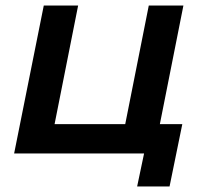

<svg xmlns="http://www.w3.org/2000/svg" viewBox="-20 -554 736 693"><path d="M31 0 138 -534H262L177 -106H432L517 -534H642L557 -106H638L592 119H475L500 0H411Z"/></svg>

Font: Montserrat SemiBold
Style: Italic
Weight: 600
Italic angle: -11.3°
Designer: Julieta Ulanovsky
Foundry: Julieta Ulanovsky
Version: Version 9.000; ttfautohint (v1.8.4.7-5d5b)